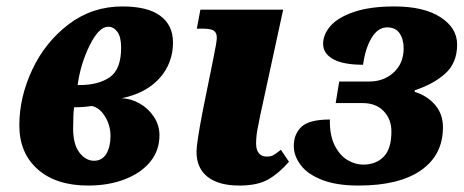

<svg xmlns="http://www.w3.org/2000/svg" viewBox="-20 -566 1439 596"><path d="M40 -177Q40 -264 80 -349.5Q120 -435 193 -490.5Q266 -546 360 -546Q438 -546 477.5 -517Q517 -488 517 -434Q517 -370 475.5 -323.5Q434 -277 358 -261Q387 -260 414 -244.5Q441 -229 458 -203Q475 -177 475 -146Q475 -99 446.5 -64Q418 -29 367.5 -9.5Q317 10 254 10Q154 10 97 -40.5Q40 -91 40 -177ZM227 -302Q286 -302 321 -326.5Q356 -351 356 -418Q356 -451 344.5 -467Q333 -483 316 -483Q287 -483 258.5 -425.5Q230 -368 221 -302ZM323 -144Q323 -177 306 -204.5Q289 -232 265 -237Q240 -233 210 -233Q207 -212 207 -167Q207 -118 226.5 -92.5Q246 -67 272 -67Q297 -67 310 -88.5Q323 -110 323 -144Z M590 -95Q590 -122 610 -225L642 -383Q653 -436 653 -449Q653 -464 644 -470.5Q635 -477 611 -477H591L602 -536H859L788 -209Q787 -202 782.5 -181Q778 -160 776.5 -147Q775 -134 775 -120Q775 -101 783.5 -90.5Q792 -80 807 -80Q820 -80 827 -83.5Q834 -87 852 -101L877 -64Q847 -29 813.5 -9.5Q780 10 723 10Q659 10 624.5 -17Q590 -44 590 -95Z M892 -113Q892 -150 916 -172.5Q940 -195 1004 -195Q1003 -146 1019 -114.5Q1035 -83 1059 -69Q1083 -55 1107 -55Q1147 -55 1171 -79.5Q1195 -104 1195 -158Q1195 -196 1171 -221Q1147 -246 1106 -246H1022L1033 -313H1126Q1172 -313 1202.5 -341.5Q1233 -370 1233 -416Q1233 -444 1220.5 -462.5Q1208 -481 1182 -481Q1153 -481 1133.5 -448.5Q1114 -416 1107 -365Q1045 -365 1014 -382.5Q983 -400 983 -430Q983 -459 1006 -485.5Q1029 -512 1079 -529Q1129 -546 1204 -546Q1296 -546 1347.5 -512.5Q1399 -479 1399 -428Q1399 -371 1362.5 -338Q1326 -305 1268 -286L1267 -281Q1306 -269 1330.5 -240.5Q1355 -212 1355 -171Q1355 -85 1287 -37.5Q1219 10 1093 10Q1025 10 980 -7.5Q935 -25 913.5 -53.5Q892 -82 892 -113Z"/></svg>

Font: Noto Serif NarrowBlack
Style: Italic
Weight: 900
Width: 4
Italic angle: -12°
Designer: Monotype Design Team
Foundry: Monotype Imaging Inc.
Version: Version 1.001